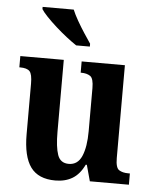

<svg xmlns="http://www.w3.org/2000/svg" viewBox="-54 -812 693 867"><g transform="rotate(5 292.0 -378.0)"><path d="M229 10Q152 10 117 -38Q82 -86 82 -187V-416Q82 -459 70 -472Q58 -485 26 -485H23V-536H220V-210Q220 -141 232.5 -105.5Q245 -70 283 -70Q324 -70 342 -112Q360 -154 360 -225V-420Q360 -464 344.5 -474.5Q329 -485 304 -485H301V-536H497V-115Q497 -71 513 -61Q529 -51 554 -51H562V0H385L365 -73H360Q339 -29 306.5 -9.5Q274 10 229 10ZM270 -606Q249 -620 224 -639.5Q199 -659 174.5 -681Q150 -703 131 -723Q112 -743 104 -756V-766H245Q254 -744 269.5 -717Q285 -690 302 -664Q319 -638 332 -619V-606Z"/></g></svg>

Font: Noto Serif Lao Condensed
Style: Bold
Weight: 700
Width: 3
Designer: Monotype Design Team
Foundry: Monotype Imaging Inc.
Version: Version 2.003; ttfautohint (v1.8.4.7-5d5b)